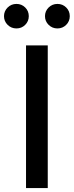

<svg xmlns="http://www.w3.org/2000/svg" viewBox="-57 -959 375 979"><path d="M186.5 -727.5V0H75.7V-727.5ZM235.8 -814Q209.5 -814 190.9 -832.3Q172.4 -850.6 172.4 -876.5Q172.4 -902.3 190.9 -920.7Q209.5 -939 235.8 -939Q262.2 -939 280.5 -920.9Q298.8 -902.8 298.8 -876.5Q298.8 -850.6 280.5 -832.3Q262.2 -814 235.8 -814ZM26.9 -814Q0.5 -814 -18.1 -832.3Q-36.6 -850.6 -36.6 -876.5Q-36.6 -902.3 -18.1 -920.7Q0.5 -939 26.9 -939Q53.2 -939 71.5 -920.9Q89.8 -902.8 89.8 -876.5Q89.8 -850.6 71.5 -832.3Q53.2 -814 26.9 -814Z"/></svg>

Font: Inter 20pt Medium
Style: Regular
Weight: 500
Version: Version 4.001;git-66647c0bb